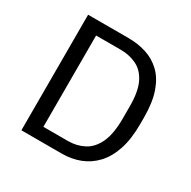

<svg xmlns="http://www.w3.org/2000/svg" viewBox="-153 -837 984 987"><g transform="rotate(30 338.5 -343.0)"><path d="M96 0V-686H336Q393 -686 442.5 -670Q492 -654 529.5 -618Q567 -582 588 -521.5Q609 -461 609 -371V-333Q609 -244 588 -181Q567 -118 529.5 -78Q492 -38 442.5 -19Q393 0 336 0ZM185 -72H331Q383 -72 425.5 -94.5Q468 -117 492.5 -169.5Q517 -222 517 -313V-385Q517 -474 492.5 -523.5Q468 -573 425.5 -593.5Q383 -614 331 -614H185Z"/></g></svg>

Font: Chivo Medium Light
Style: Regular
Weight: 300
Version: Version 2.002